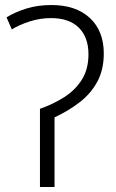

<svg xmlns="http://www.w3.org/2000/svg" viewBox="-20 -744 463 764"><path d="M185 -724Q282 -724 337.5 -672.5Q393 -621 393 -531Q393 -467 367.5 -419.5Q342 -372 297.5 -337.5Q253 -303 197 -277V0H139V-311Q193 -330 236.5 -358Q280 -386 306 -427.5Q332 -469 332 -528Q332 -596 293.5 -634Q255 -672 183 -672Q139 -672 97.5 -658.5Q56 -645 27 -627L6 -675Q40 -696 85 -710Q130 -724 185 -724Z"/></svg>

Font: RS Noto Sans Light
Style: Regular
Weight: 300
Designer: Monotype Design Team
Foundry: Monotype Imaging Inc.
Version: Version 3.10